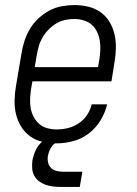

<svg xmlns="http://www.w3.org/2000/svg" viewBox="-20 -558 540 758"><path d="M204 8Q176 8 148.5 2Q121 -4 99.5 -19.5Q78 -35 64 -57.5Q50 -80 43.5 -106Q37 -132 37.5 -160.5Q38 -189 43 -218L65 -348Q69 -373 77 -397.5Q85 -422 98.5 -444.5Q112 -467 132 -485.5Q152 -504 175.5 -516.5Q199 -529 224.5 -533.5Q250 -538 275 -538Q302 -538 329 -531.5Q356 -525 377.5 -509.5Q399 -494 412.5 -471.5Q426 -449 432 -423Q438 -397 437.5 -368.5Q437 -340 432 -312L420 -237H108L103 -209Q100 -189 99 -169.5Q98 -150 101 -132Q104 -114 112.5 -97.5Q121 -81 134.5 -69Q148 -57 166.5 -52Q185 -47 204 -47Q226 -47 248.5 -52.5Q271 -58 290.5 -71Q310 -84 323.5 -104Q337 -124 342 -146H403Q395 -113 377 -83Q359 -53 331 -31.5Q303 -10 269.5 -1Q236 8 204 8ZM117 -293H367L372 -321Q375 -341 376 -360Q377 -379 374 -397.5Q371 -416 363 -432.5Q355 -449 342 -460.5Q329 -472 310.5 -477.5Q292 -483 273 -483Q255 -483 236.5 -479Q218 -475 201.5 -465Q185 -455 171 -440.5Q157 -426 147.5 -409.5Q138 -393 133 -375Q128 -357 125 -339ZM220 180Q204 180 188.5 178Q173 176 159 171Q145 166 133.5 157Q122 148 115 135Q108 122 107 106.5Q106 91 108 75Q112 54 121.5 34Q131 14 148.5 -0.5Q166 -15 187.5 -21.5Q209 -28 229 -28L225 0Q214 0 203.5 4.5Q193 9 186 18Q179 27 175 37.5Q171 48 169 58Q167 71 170 84Q173 97 182 105.5Q191 114 204 117Q217 120 230 120H305L295 180Z"/></svg>

Font: Iosevka Curly Slab LtObl
Style: Regular
Weight: 300
Italic angle: -9°
Monospace: yes
Designer: Belleve Invis
Foundry: Belleve Invis
Version: Version 11.0.0; ttfautohint (v1.8.3)